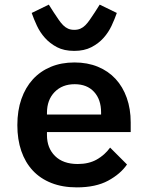

<svg xmlns="http://www.w3.org/2000/svg" viewBox="-20 -798 640 830"><path d="M312 12Q250 12 202 -7Q154 -26 121.5 -61Q89 -96 72 -145.5Q55 -195 55 -257Q55 -320 72.5 -370Q90 -420 122 -455Q154 -490 199.5 -509Q245 -528 302 -528Q358 -528 403 -509.5Q448 -491 479.5 -457Q511 -423 528 -375Q545 -327 545 -269V-227H183V-214Q183 -158 218 -123.5Q253 -89 316 -89Q364 -89 398.5 -108.5Q433 -128 456 -160L529 -87Q501 -46 447.5 -17Q394 12 312 12ZM303 -434Q249 -434 216 -400Q183 -366 183 -310V-303H417V-312Q417 -368 386.5 -401Q356 -434 303 -434ZM301 -578Q257 -578 226.5 -594Q196 -610 174.5 -634Q153 -658 139.5 -687Q126 -716 117 -742L191 -778L212 -745Q224 -727 233.5 -713Q243 -699 253 -689Q263 -679 274.5 -674Q286 -669 301 -669Q316 -669 327.5 -674Q339 -679 349 -689Q359 -699 368.5 -713Q378 -727 390 -745L411 -778L485 -742Q476 -716 462.5 -687Q449 -658 427.5 -634Q406 -610 375 -594Q344 -578 301 -578Z"/></svg>

Font: IBM Plex Mono SmBld
Style: Regular
Weight: 600
Monospace: yes
Designer: Mike Abbink, Paul van der Laan, Pieter van Rosmalen
Foundry: Bold Monday
Version: Version 2.3